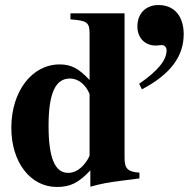

<svg xmlns="http://www.w3.org/2000/svg" viewBox="-20 -729 750 763"><path d="M336 -112C336 -107 327 -92 317 -79C297 -54 274 -42 251 -42C198 -42 173 -102 173 -229C173 -358 200 -417 258 -417C291 -417 321 -393 336 -355ZM534 -20V-43C488 -46 475 -59 475 -101V-676H260V-652C327 -647 336 -640 336 -594V-411C293 -457 263 -473 217 -473C107 -473 25 -366 25 -221C25 -84 101 14 206 14C259 14 292 -2 339 -52V13C385 0 410 -4 472 -12ZM544 -374C660 -435 710 -507 710 -593C710 -664 673 -709 610 -709C560 -709 526 -676 526 -624C526 -578 556 -548 599 -548C609 -548 616 -550 623 -550C634 -550 642 -541 642 -529C642 -490 608 -448 533 -396Z"/></svg>

Font: XITS
Style: Bold
Weight: 700
Designer: MicroPress Inc., with final additions and corrections provided by Coen Hoffman, Elsevier (retired)
Version: Version 1.302